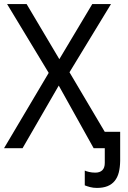

<svg xmlns="http://www.w3.org/2000/svg" viewBox="-20 -734 635 951"><path d="M546.9 0H443.8L271 -310.1L91.8 0H0L221.2 -373L15.1 -713.9H111.8L273.9 -440.9L437 -713.9H529.8L324.2 -376ZM575.2 -81.1V63Q574.7 95.2 568.4 120.1Q562 145 548.1 162.1Q534.2 179.2 512.5 188Q490.7 196.8 460 196.8Q441.4 196.8 426 192.6Q410.6 188.5 399.9 184.1V110.8Q406.7 114.3 421.1 117.7Q435.5 121.1 452.1 121.1Q474.6 121.1 486.8 109.1Q499 97.2 499 73.2V-81.1Z"/></svg>

Font: Droid Sans
Style: Regular
Weight: 400
Foundry: Ascender Corporation
Version: Version 1.00 build 114